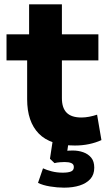

<svg xmlns="http://www.w3.org/2000/svg" viewBox="-20 -659 502 884"><path d="M325 11Q212 11 158.5 -44Q105 -99 105 -202V-381H10V-501H114V-639H265V-501H433V-381H265V-207Q265 -162 287 -140Q309 -118 355 -118Q372 -118 390.5 -121.5Q409 -125 427 -131L447 -14Q421 -2 390 4.5Q359 11 325 11ZM275 205Q244 205 210.5 199.5Q177 194 155 183L178 116Q195 124 218.5 130Q242 136 269 136Q294 136 307 130.5Q320 125 320 110Q320 97 308.5 92Q297 87 278 87Q270 87 256 88Q242 89 231 92L210 72L224 -20H298L286 62L252 43Q263 38 280.5 36Q298 34 315 34Q341 34 363.5 42Q386 50 400 67Q414 84 414 113Q414 145 396 165Q378 185 347 195Q316 205 275 205Z"/></svg>

Font: Nunito Sans 8pt ExtraBold
Style: Regular
Weight: 800
Version: Version 3.101;gftools[0.9.27]